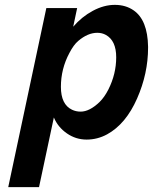

<svg xmlns="http://www.w3.org/2000/svg" viewBox="-20 -557 625 785"><path d="M139.6 208H13.7L169.4 -523.9H295.4L279.3 -447.8Q314 -488.3 359.4 -512.7Q404.8 -537.1 449.5 -537.1Q494.1 -537.1 526.4 -514.6Q583.5 -475.1 585.4 -366.2V-361.8Q585.4 -256.3 540.5 -154.3Q494.6 -49.8 418 -7.8Q378.4 13.7 334.2 13.7Q290 13.7 253.4 -11.7Q216.8 -37.1 200.2 -76.7ZM423.3 -191.4Q455.1 -254.9 455.1 -322.8Q455.1 -390.6 413.1 -414.1Q397.5 -422.9 377.9 -422.9Q338.9 -422.9 299.8 -389.6Q281.2 -374 263.7 -340.3Q229 -275.4 229 -202.1Q229 -129.9 274.4 -108.4Q290.5 -100.6 309.6 -100.6Q346.2 -100.6 387.2 -140.1Q407.2 -159.7 423.3 -191.4Z"/></svg>

Font: Tuffy
Style: BoldItalic
Weight: 700
Italic angle: -12°
Designer: Thatcher Ulrich, Karoly Barta, Michael Everson
Version: Version 001.271